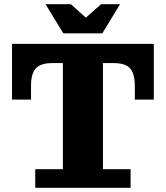

<svg xmlns="http://www.w3.org/2000/svg" viewBox="-20 -890 786 910"><path d="M147 0V-88H278V-682H468V-88H599V0ZM37 -418V-591H227Q173 -591 150 -566Q127 -541 127 -483V-418ZM37 -591V-682H709V-591ZM619 -483Q619 -541 596.5 -566Q574 -591 519 -591H709V-418H619ZM280 -732 196 -870H316L425 -772H348L459 -870H549L465 -732Z"/></svg>

Font: Montagu Slab 144pt
Style: Bold
Weight: 700
Designer: Florian Karsten
Foundry: Florian Karsten
Version: Version 1.000